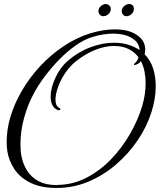

<svg xmlns="http://www.w3.org/2000/svg" viewBox="-20 -856 789 948"><path d="M261 72Q183 72 131.5 47Q80 22 52 -19.5Q24 -61 16 -110Q13 -133 13 -156Q13 -215 30 -274Q50 -343 88 -408Q126 -473 178 -529Q230 -585 292.5 -627Q355 -669 424 -691Q490 -711 547 -711Q565 -711 581.5 -709Q598 -707 613 -703Q651 -692 674 -668.5Q697 -645 697 -610Q697 -600 694 -588Q723 -559 736 -518Q749 -477 749 -430Q749 -399 743.5 -367Q738 -335 728 -303Q705 -230 659.5 -163Q614 -96 552 -43Q490 10 416 41Q342 72 261 72ZM262 58 265 57Q341 56 408 21Q475 -14 529.5 -71Q584 -128 623 -196.5Q662 -265 682 -332Q699 -389 699 -446Q699 -475 693.5 -503Q688 -531 676 -554Q666 -542 655 -538Q648 -535 645 -535Q641 -535 641.5 -538Q642 -541 646 -544Q658 -554 664 -573Q645 -599 615 -614Q585 -629 541 -629Q498 -629 448.5 -609Q399 -589 352 -551Q323 -527 300.5 -493Q278 -459 266 -424.5Q254 -390 254 -364Q254 -334 270 -325Q278 -321 278 -316Q278 -313 274 -312Q270 -311 265 -313Q247 -320 238.5 -337.5Q230 -355 230 -379Q230 -420 253 -471Q276 -522 315 -556Q366 -600 426 -622.5Q486 -645 542 -645Q583 -645 614 -635Q645 -625 669 -609Q668 -637 648.5 -655Q629 -673 600 -682Q571 -690 538 -690Q516 -690 490 -686Q464 -682 435 -673Q396 -661 355 -632.5Q314 -604 275 -564.5Q236 -525 202 -480Q168 -435 144 -389Q118 -341 99.5 -275.5Q81 -210 81 -145Q81 -130 82 -114.5Q83 -99 86 -85Q93 -47 113.5 -14Q134 19 170.5 38.5Q207 58 262 58ZM490 -776Q480 -776 473 -783.5Q466 -791 466 -801Q466 -815 477 -825Q488 -835 501 -836Q512 -836 519.5 -829Q527 -822 527 -811Q527 -797 515.5 -786.5Q504 -776 490 -776ZM604 -776Q594 -776 587.5 -783.5Q581 -791 581 -801Q581 -815 592 -825Q603 -835 616 -836Q641 -836 641 -812Q641 -797 629.5 -786.5Q618 -776 604 -776Z"/></svg>

Font: MonteCarlo
Style: Regular
Weight: 400
Designer: Robert E. Leuschke
Foundry: Robert E. Leuschke
Version: Version 1.010; ttfautohint (v1.8.3)